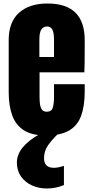

<svg xmlns="http://www.w3.org/2000/svg" viewBox="-20 -760 528 1088"><path d="M240.2 7.8Q162.1 7.8 115.7 -21.5Q69.3 -50.8 49.3 -106Q29.3 -161.1 29.3 -238.8V-533.2Q29.3 -635.3 87.9 -687.7Q146.5 -740.2 249 -740.2Q460 -740.2 460 -533.2V-480Q460 -383.3 458 -350.1H204.1V-208.5Q204.1 -189 206.5 -170.2Q209 -151.4 217.5 -139.2Q226.1 -127 245.1 -127Q272.5 -127 279.3 -150.6Q286.1 -174.3 286.1 -212.4V-282.7H460V-241.2Q460 -159.2 439.7 -103.8Q419.4 -48.3 371.3 -20.3Q323.2 7.8 240.2 7.8ZM203.1 -437H286.1V-535.6Q286.1 -575.2 276.4 -592.5Q266.6 -609.9 247.1 -609.9Q226.1 -609.9 214.6 -593.3Q203.1 -576.7 203.1 -535.6ZM245.6 308.1Q199.2 308.1 160.6 290.5Q122.1 272.9 98.9 240Q75.7 207 75.7 161.1Q75.7 72.3 204.6 0H307.6Q274.4 31.7 252 63.7Q229.5 95.7 229.5 136.2Q229.5 190.9 285.6 190.9Q309.6 190.9 342.3 179.7V288.6Q295.9 308.1 245.6 308.1Z"/></svg>

Font: webenart
Style: Regular
Weight: 400
Designer: Vernon Adams
Foundry: Vernon Adams
Version: Version 2.116; ttfautohint (v1.8.3)